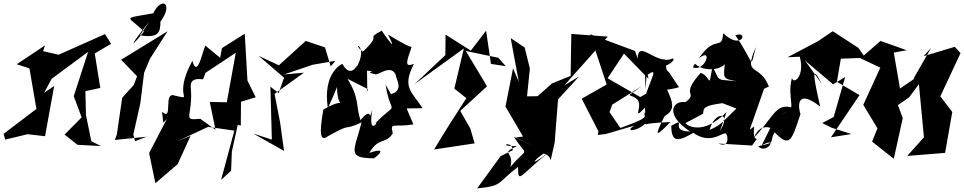

<svg xmlns="http://www.w3.org/2000/svg" viewBox="-40 -787 5373 1070"><path d="M469 0 439 -146 436 -279 519 -297 488 -489 579 -543 545 -597 287 -482 200 -502 211 -534 53 -429 124 -406 163 -180 -20 -41 -11 -9 114 -39 211 -28 262 -308 206 -270 248 -348 451 -498 371 -251 415 -133 320 -37 392 20 522 27Z M713 0 703 -37 742 -211 763 -381 796 -460 894 -613 635 -454 724 -362 705 -313 641 -242 611 -37 600 -7 777 -25ZM740 -590C844 -573 854 -607 854 -666C929 -768 860 -809 814 -713C629 -680 676 -700 762 -611C685 -514 675 -523 793 -667Z M870 -103 890 -124 791 66 826 234 950 128 1022 -30 944 2 1120 -80 1266 -59 1192 216 1248 164 1252 58 1285 -91 1302 -87 1303 -220 1385 -245 1339 -338 1324 -599 1197 -519 1187 -465 1104 -533C1083 -479 1059 -354 1032 -448C918 -239 1046 -232 938 -253C863 -285 930 -106 863 -164ZM1107 -386 1031 -332 1274 -493 1224 -217 1129 -219 1161 -64 1076 -125C969 -114 1038 -136 1023 -302C1019 -365 1089 -341 1092 -346Z M1803 -417 1771 -523 1664 -559 1514 -423 1401 -476 1543 -354 1513 -268 1467 -304 1475 -9 1371 -43 1543 54 1521 -105 1490 -264 1654 -382 1543 -372 1702 -426 1829 -448Z M1822 -262 1838 -302C1841 -133 1922 -271 1762 -176C1735 -25 1752 -17 1770 -18C1938 -114 1859 -51 1975 -105C1935 52 1890 94 2040 95C2028 111 2150 21 2018 65C2071 -26 2109 20 2149 -44C2133 -110 2151 -75 2264 -94C2184 -272 2203 -285 2181 -182L2315 -184C2256 -276 2198 -299 2267 -431C2211 -410 2226 -443 2254 -525C2219 -533 2151 -579 2122 -594C2122 -594 2193 -462 2087 -616C1987 -562 2100 -608 1982 -499C1907 -558 2022 -539 1944 -407C1972 -488 1930 -320 1868 -431C1867 -431 1757 -385 1787 -184ZM2139 -262 2109 -315C2139 -123 2189 -239 2047 -96C2085 -132 2007 -8 2035 -177C2009 -90 2042 -207 1969 -117C1943 -191 1965 -240 1896 -348L2011 -290C2004 -230 2007 -397 2005 -393C2075 -389 1980 -387 2049 -374C2063 -361 2132 -431 2164 -374C2170 -338 2200 -304 2163 -272Z M2779 -418 2696 -431 2669 -616 2584 -505 2443 -594 2442 -480 2270 -318 2545 -517 2492 -293 2559 -240C2498 -146 2437 -51 2379 46L2605 12L2581 -71L2525 -169L2674 -306L2556 -503L2737 -465Z M2750 83 2619 263C2766 248 2727 234 2847 143C2848 241 2853 194 3018 62C2883 166 2952 84 3010 58C2944 73 3016 54 3029 106L3051 8L3070 -233L3187 -361L3105 -311L3347 -583L3144 -598L3140 -364L3036 -322L2956 -251L2897 -250L2913 -405L2884 -522L2806 -575L2851 -332L2819 -406L2777 -193L2875 -26L2835 -21L2946 34L2824 -25C2901 98 2906 22 2804 144C2829 54 2742 73 2841 27C2721 31 2814 -10 2818 50Z M3687 -386C3646 -405 3717 -499 3601 -434C3673 -379 3754 -485 3692 -455C3605 -438 3515 -567 3514 -460L3499 -503L3249 -596C3280 -502 3310 -407 3341 -316L3202 -237L3295 -55L3291 -35L3336 -40L3495 -87C3433 -47 3516 -57 3554 -97C3589 -88 3502 -98 3696 -107C3605 -13 3610 -31 3663 -139C3713 -171 3726 -194 3665 -313C3587 -278 3675 -280 3744 -301ZM3556 -162C3533 -137 3607 -143 3442 -83L3417 -74L3357 -162L3372 -204L3537 -307C3437 -233 3465 -272 3509 -235C3549 -200 3476 -106 3554 -187ZM3563 -366C3629 -413 3597 -370 3561 -265L3528 -246L3346 -351L3444 -498L3432 -494L3574 -348C3557 -450 3548 -497 3558 -289Z M4138 -64 4218 -292 4245 -305C4192 -439 4098 -356 4173 -526C4136 -391 4170 -431 4058 -590C4133 -620 4096 -501 3990 -602C3984 -500 3945 -598 3855 -462C3937 -528 3889 -383 3821 -412L3833 -432C3899 -370 4028 -413 4003 -457C3990 -346 3983 -350 4067 -334L3981 -342L3962 -353L3931 -417C3906 -279 3925 -360 3865 -381C3744 -247 3857 -275 3780 -218C3709 -228 3661 -149 3806 -54C3680 -56 3799 -142 3701 -86C3701 10 3741 2 3824 -47C3941 38 4013 -92 4011 -22C4005 -65 4040 46 3964 13L4151 24C4209 -55 4150 37 4163 -82ZM3878 -153C3884 -182 3865 -201 4031 -217L3971 -218L4064 -182C3988 -111 3989 -96 3915 -63C3939 -166 4043 -172 3972 -56L4009 -163C3881 -31 3790 -85 3780 -101Z M4744 -520 4601 -613 4518 -557 4349 -468 4417 -471C4448 -358 4377 -312 4374 -355C4340 -228 4416 -168 4316 -153L4405 -176C4283 -229 4285 -149 4162 -20C4205 -127 4294 -49 4253 -74L4205 23C4303 -32 4231 78 4185 28C4294 3 4241 14 4277 -50C4363 41 4372 -7 4421 -151C4411 -177 4388 -304 4531 -193C4493 -358 4479 -437 4541 -318L4446 -450L4603 -317L4670 -358L4606 -135L4542 -101L4595 -75L4705 -40L4591 -22L4750 -257L4624 -331L4646 -460L4782 -465Z M5149 -520 5051 -349 5058 -350 4864 -217 4983 -251 4941 -494 5013 -507 4867 -559 4756 -462 4866 -410 4771 -203 4850 -72 4820 2 4941 98 4991 -129 4964 -201 5027 -245 5081 -318 5109 -22 5016 82 5227 65 5267 -163 5182 -274 5185 -217 5313 -491 5281 -526 5107 -474Z"/></svg>

Font: Asimov Silicon
Style: Regular
Weight: 400
Designer: Google
Version: Version 2.000980; 2014